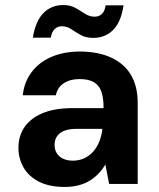

<svg xmlns="http://www.w3.org/2000/svg" viewBox="-20 -728 630 760"><path d="M236 12Q175 12 134 -9Q93 -30 73 -65.5Q53 -101 53 -143Q53 -190 77 -225Q101 -260 148.5 -280Q196 -300 267 -300H390Q390 -339 381.5 -364.5Q373 -390 352 -402.5Q331 -415 295 -415Q258 -415 233 -399Q208 -383 201 -351H70Q76 -404 105.5 -443Q135 -482 184 -503Q233 -524 296 -524Q367 -524 419 -500.5Q471 -477 498 -432Q525 -387 525 -321V0H412L397 -77Q386 -58 370.5 -41.5Q355 -25 335.5 -13Q316 -1 291 5.5Q266 12 236 12ZM268 -92Q293 -92 313.5 -101.5Q334 -111 349 -128Q364 -145 373 -167.5Q382 -190 385 -215V-218H283Q253 -218 233.5 -210Q214 -202 205 -187.5Q196 -173 196 -155Q196 -135 205 -121Q214 -107 230.5 -99.5Q247 -92 268 -92ZM349 -578Q320 -578 299.5 -589.5Q279 -601 262 -612.5Q245 -624 224 -624Q208 -624 196.5 -613Q185 -602 181 -579H110Q121 -646 152.5 -677Q184 -708 230 -708Q259 -708 279 -696.5Q299 -685 316.5 -673.5Q334 -662 355 -662Q372 -662 383.5 -673Q395 -684 398 -707H469Q459 -640 427.5 -609Q396 -578 349 -578Z"/></svg>

Font: DM Sans 12pt
Style: Bold
Weight: 700
Version: Version 4.004;gftools[0.9.30]